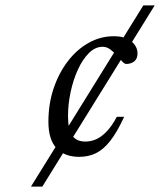

<svg xmlns="http://www.w3.org/2000/svg" viewBox="-20 -690 592 710"><path d="M94.5 0 510 -670H552L136.5 0ZM359.5 -517Q332 -517 308.5 -493.5Q285 -470 267.8 -432Q250.5 -394 241 -349Q231.5 -304 231.5 -261Q231.5 -209.5 247.5 -188Q263.5 -166.5 295.5 -166.5Q316 -166.5 335.5 -175Q355 -183.5 374.2 -203.5Q393.5 -223.5 412 -258H439Q413 -201 387.5 -168.8Q362 -136.5 334.2 -123.2Q306.5 -110 273 -110Q218.5 -110 188.8 -142Q159 -174 159 -240Q159 -305.5 178.2 -362.8Q197.5 -420 230.8 -463.5Q264 -507 307.8 -531.5Q351.5 -556 400 -556Q444.5 -556 466.5 -536.8Q488.5 -517.5 488.5 -492.5Q488.5 -473 477 -463.5Q465.5 -454 448 -453.5Q440.5 -453 431.5 -463.2Q422.5 -473.5 411.5 -485.5Q400.5 -497.5 387.8 -507.2Q375 -517 359.5 -517Z"/></svg>

Font: Newsreader 18pt
Style: Italic
Weight: 400
Italic angle: -17°
Version: Version 1.003